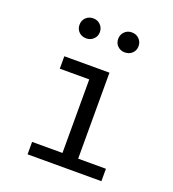

<svg xmlns="http://www.w3.org/2000/svg" viewBox="-140 -882 894 990"><g transform="rotate(20 307.5 -387.5)"><path d="M128.7 -540H376.4V-68.2H528.7V0H123.6V-68.2H290.3V-471.8H128.7ZM146.7 -719.5Q146.7 -743.6 162.6 -759.2Q178.5 -774.9 203.1 -774.9Q226.2 -774.9 242.3 -759Q258.5 -743.1 258.5 -719.5Q258.5 -696.4 242.3 -680.8Q226.2 -665.1 203.1 -665.1Q178.5 -665.1 162.6 -680.5Q146.7 -695.9 146.7 -719.5ZM359 -719.5Q359 -743.1 374.9 -759Q390.8 -774.9 414.4 -774.9Q438.5 -774.9 454.6 -759Q470.8 -743.1 470.8 -719.5Q470.8 -695.9 454.6 -680.5Q438.5 -665.1 414.4 -665.1Q390.8 -665.1 374.9 -680.5Q359 -695.9 359 -719.5Z"/></g></svg>

Font: Fira Code
Style: Regular
Weight: 400
Designer: Carrois Corporate, Edenspiekermann AG, Nikita Prokopov
Foundry: Carrois Corporate, Edenspiekermann AG, Nikita Prokopov
Version: Version 5.002